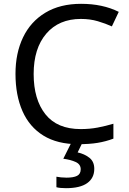

<svg xmlns="http://www.w3.org/2000/svg" viewBox="-20 -744 672 1004"><path d="M403 -645Q288 -645 222 -568Q156 -491 156 -357Q156 -224 217.5 -146.5Q279 -69 402 -69Q449 -69 491 -77Q533 -85 573 -97V-19Q533 -4 490.5 3Q448 10 389 10Q280 10 207 -35Q134 -80 97.5 -163Q61 -246 61 -358Q61 -466 100.5 -548.5Q140 -631 217 -677.5Q294 -724 404 -724Q517 -724 601 -682L565 -606Q532 -621 491.5 -633Q451 -645 403 -645ZM473 139Q473 187 436 213.5Q399 240 325 240Q293 240 275 235V180Q284 182 299 183.5Q314 185 328 185Q364 185 383 175.5Q402 166 402 141Q402 115 375.5 103Q349 91 311 86L354 0H412L386 53Q422 61 447.5 81Q473 101 473 139Z"/></svg>

Font: Noto Sans Tifinagh SIL
Style: Regular
Weight: 400
Designer: JamraPatel
Foundry: JamraPatel LLC
Version: Version 2.006; ttfautohint (v1.8.4.7-5d5b)